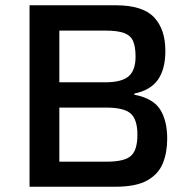

<svg xmlns="http://www.w3.org/2000/svg" viewBox="-20 -708 719 728"><path d="M92 0V-688H419Q521 -688 564 -642.5Q607 -597 607 -515Q607 -446 579 -406Q551 -366 489 -353V-349Q561 -335 587.5 -292.5Q614 -250 614 -182Q614 -130 597.5 -89Q581 -48 538.5 -24Q496 0 418 0ZM205 -396H380Q441 -396 467.5 -418.5Q494 -441 494 -493Q494 -531 484.5 -552.5Q475 -574 450 -583Q425 -592 380 -592H205ZM205 -95H384Q452 -95 476.5 -117Q501 -139 501 -197Q501 -255 475.5 -277.5Q450 -300 384 -300H205Z"/></svg>

Font: Saira Medium
Style: Regular
Weight: 500
Designer: Hector Gatti with collaboration of the Omnibus-Type team
Foundry: Omnibus-Type
Version: Version 1.100; ttfautohint (v1.8.3)